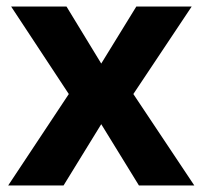

<svg xmlns="http://www.w3.org/2000/svg" viewBox="-20 -566 618 586"><path d="M190 -279 14 -546H183L289 -372L396 -546H565L387 -279L573 0H404L289 -187L174 0H5Z"/></svg>

Font: Noto Sans Lisu
Style: Regular
Weight: 400
Designer: Monotype Design Team. David Williams.
Foundry: Monotype Imaging Inc.
Version: Version 2.102